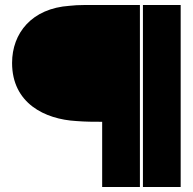

<svg xmlns="http://www.w3.org/2000/svg" viewBox="-20 -733 767 763"><path d="M548 10H698V-713H548ZM28 -483C28 -322 159 -259 283 -252C320 -249 354 -249 386 -249V10H536V-713H312C293 -713 275 -712 257 -710C106 -700 28 -601 28 -483Z"/></svg>

Font: Bluebird
Style: SfBd
Weight: 700
Designer: Jasper
Foundry: Cannot Into Space Fonts
Version: Version 0.98